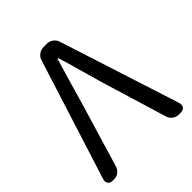

<svg xmlns="http://www.w3.org/2000/svg" viewBox="-203 -857 981 981"><g transform="rotate(-45 287.5 -366.5)"><path d="M42 0Q24 0 16 -11.5Q8 -23 13 -40L220 -693Q225 -710 240.5 -721.5Q256 -733 275 -733H299Q318 -733 333 -721.5Q348 -710 353 -693L563 -41Q568 -23 560 -11.5Q552 0 533 0H520Q501 0 486 -11.5Q471 -23 466 -41L358 -397Q339 -462 323.5 -518.5Q308 -575 288 -640H283Q263 -575 247 -518.5Q231 -462 212 -397L105 -40Q100 -23 85.5 -11.5Q71 0 52 0Z"/></g></svg>

Font: Chiron GoRound TC
Style: Regular
Weight: 400
Designer: Ryoko NISHIZUKA 西塚涼子 (kana, bopomofo & ideographs); Paul D. Hunt (Latin, Greek & Cyrillic); Sandoll Communications 산돌커뮤니
Foundry: Adobe
Version: Version 1.000;hotconv 1.1.1;makeotfexe 2.6.0